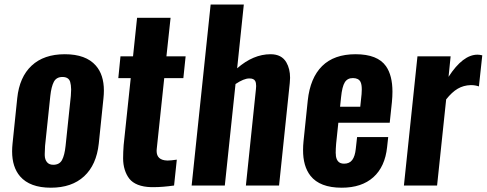

<svg xmlns="http://www.w3.org/2000/svg" viewBox="-20 -830 2178 859"><path d="M218.3 -92.8Q246.1 -92.8 257.6 -114.3Q269 -135.7 273.4 -177.2L296.9 -400.9Q298.3 -417 298.3 -429.7Q297.9 -450.2 293.9 -463.9Q287.1 -485.4 259.8 -485.6Q232.4 -485.8 220.9 -463.9Q209.5 -441.9 205.1 -400.9L181.6 -177.2Q180.2 -158.2 180.2 -142.1Q180.2 -138.7 180.2 -134.8Q180.7 -116.2 190.2 -104.5Q199.7 -92.8 218.3 -92.8ZM69.8 -41Q34.2 -82.5 34.2 -152.8Q34.2 -169.4 36.1 -187.5L57.1 -390.6Q66.9 -485.4 121.6 -536.4Q176.3 -587.4 270 -587.4Q364.3 -587.4 408.7 -536.6Q444.8 -495.6 444.8 -424.8Q444.8 -408.7 442.9 -390.6L421.9 -187.5Q411.6 -92.3 356.4 -41.3Q301.3 9.8 207.5 9.8Q113.8 9.8 69.8 -41Z M655.8 7.3Q621.6 6.3 596.9 -3.4Q572.3 -13.2 558.8 -30.3Q545.4 -47.4 538.1 -70.8Q530.8 -94.2 530.8 -121.8Q530.8 -149.4 533.2 -180.7L564.9 -480.5H509.3L519 -578.1H575.2L593.3 -750.5H743.2L724.6 -578.1H810.5L800.3 -480.5H714.8L681.2 -163.1Q680.7 -158.7 680.7 -154.8Q680.7 -113.3 728 -111.8Q729.5 -111.8 731 -111.8Q744.1 -111.8 771 -115.7L758.8 0Q707 7.3 668.5 7.3Q661.6 7.3 655.8 7.3Z M837.4 0 922.4 -809.6H1070.8L1041 -524.4Q1113.3 -587.4 1190.4 -587.4Q1240.2 -587.4 1261.2 -550.8Q1277.8 -522 1277.8 -481.9Q1277.8 -470.7 1276.4 -458.5L1228.5 0H1080.1L1125 -430.7Q1126 -438.5 1126 -445.3Q1126 -460 1121.6 -467.8Q1115.2 -479.5 1094.7 -479Q1071.3 -479 1033.7 -454.1L985.8 0Z M1508.8 9.8Q1411.1 9.8 1369.1 -43.5Q1335.4 -86.4 1335.9 -159.7Q1335.9 -177.7 1337.9 -197.3L1356.9 -380.4Q1367.7 -481.4 1421.1 -534.4Q1474.6 -587.4 1570.8 -587.4Q1669.4 -587.4 1707 -533.7Q1735.8 -492.2 1735.8 -419.9Q1735.8 -398.4 1733.4 -373.5L1723.6 -280.8H1493.7L1483.9 -187.5Q1481.9 -164.1 1481.9 -145.5Q1482.4 -143.1 1482.4 -141.1Q1482.4 -121.1 1491.5 -109.4Q1500.5 -97.7 1519.5 -97.7Q1543.5 -97.7 1555.9 -114.3Q1568.4 -130.9 1571.8 -164.6L1577.6 -216.8H1716.8L1711.9 -171.9Q1702.6 -84 1650.4 -37.1Q1598.1 9.8 1508.8 9.8ZM1501.5 -352.5H1591.8L1597.7 -409.2Q1598.6 -420.9 1598.6 -430.2Q1598.6 -452.1 1592.8 -463.9Q1584 -480.5 1559.3 -480.7Q1534.7 -481 1522.7 -461.9Q1510.7 -442.9 1505.9 -395Z M1787.1 0 1847.7 -578.1H1996.1L1986.8 -486.3Q2050.8 -585.4 2116.2 -585.4Q2125 -585.4 2137.7 -582.5L2122.6 -443.4Q2105.5 -449.2 2087.9 -449.2H2085.4Q2053.7 -448.2 2027.8 -433.1Q2002 -418 1976.1 -385.3L1935.5 0Z"/></svg>

Font: Oswald
Style: Demi-Bold
Weight: 600
Designer: Vernon Adams
Foundry: Vernon Adams
Version: 3.0; ttfautohint (v0.94.23-7a4d-dirty) -l 8 -r 50 -G 200 -x 